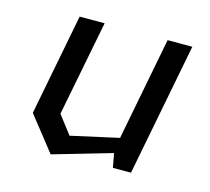

<svg xmlns="http://www.w3.org/2000/svg" viewBox="-82 -610 784 717"><g transform="rotate(15 310.0 -251.5)"><path d="M238.5 -513.5H142L66 -121L170.5 11.5L398 -54.5L408 0H478L577.5 -513.5H482L405 -115L220.5 -74L166.5 -144.5Z"/></g></svg>

Font: Monaspace Krypton
Style: Italic
Weight: 400
Italic angle: -11°
Designer: Riley Cran & the Lettermatic Team
Foundry: Lettermatic
Version: Version 1.101 (Monaspace Krypton)